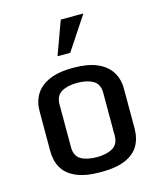

<svg xmlns="http://www.w3.org/2000/svg" viewBox="-117 -865 808 962"><g transform="rotate(-15 287.0 -384.5)"><path d="M287.1 10.7Q208 10.7 159.9 -10.3Q111.8 -31.2 90.1 -68.6Q68.4 -106 68.4 -155.3V-363.3Q68.4 -413.1 91.6 -450.7Q114.7 -488.3 163.1 -509.3Q211.4 -530.3 287.1 -530.3Q362.3 -530.3 410.6 -509.3Q459 -488.3 482.4 -450.7Q505.9 -413.1 505.9 -363.3V-155.3Q505.9 -106.4 484.4 -68.8Q462.9 -31.2 415 -10.3Q367.2 10.7 287.1 10.7ZM287.1 -66.9Q336.9 -66.9 368.7 -85Q400.4 -103 400.4 -148.4V-370.6Q400.4 -415.5 369.1 -433.8Q337.9 -452.1 287.1 -452.1Q236.3 -452.1 205.1 -433.8Q173.8 -415.5 173.8 -370.6V-148.4Q173.8 -103 204.6 -85Q235.4 -66.9 287.1 -66.9ZM226.6 -606.4 290 -779.8H407.2L292.5 -606.4Z"/></g></svg>

Font: Monda Medium
Style: Regular
Weight: 500
Designer: Vernon Adams
Foundry: Vernon Adams
Version: Version 2.200